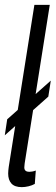

<svg xmlns="http://www.w3.org/2000/svg" viewBox="-23 -760 229 790"><path d="M-3.3 -203.3 6.6 -269.1 186 -428.3 175.8 -362.5ZM118.5 -740H181.8L82.4 -112.3Q80 -97.6 78.5 -87.8Q77 -77.9 77 -71.2Q77 -65.5 79 -61.5Q81 -57.5 85.6 -55.3Q90.2 -53.1 98 -53.1Q102.8 -53.1 109.4 -54.2Q116.1 -55.2 124.3 -58.3L120.2 -3.3Q109.3 2.9 94.4 6.5Q79.5 10 66.8 10Q37.7 10 24.1 -4.8Q10.6 -19.6 10.6 -46Q10.6 -52 11.3 -59.1Q11.9 -66.1 12.9 -73.1Z"/></svg>

Font: Georama ExtraCondensed Thin
Style: Italic
Weight: 100
Width: 2
Italic angle: -9°
Designer: Jean-Baptiste Levee
Foundry: Production Type
Version: Version 1.001